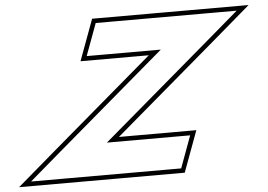

<svg xmlns="http://www.w3.org/2000/svg" viewBox="-209 -700 1166 836"><g transform="rotate(-5 373.5 -281.5)"><path d="M254.4 -473H184.4L236.1 -613H306.1H706.1H776.1H852.1L719 -499L239.2 -90H533.2H603.2L551.6 50H481.6H41.6H-28.4H-104.4L28.6 -64L508.4 -473ZM155.7 -453H454.1L15.6 -79.2L-158.5 70H565.5L631.9 -110H293.5L732 -483.8L906.1 -633H222.1Z"/></g></svg>

Font: Nordica Plus
Style: NordicaClassicRgOblOl
Weight: 500
Version: Version 1.01